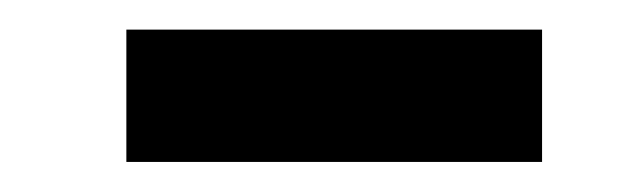

<svg xmlns="http://www.w3.org/2000/svg" viewBox="-20 -682 423 129"><path d="M64.9 -662.1H344.2V-573.2H64.9Z"/></svg>

Font: Tinos
Style: Bold
Weight: 700
Designer: Steve Matteson
Foundry: Monotype Imaging Inc.
Version: Version 1.23